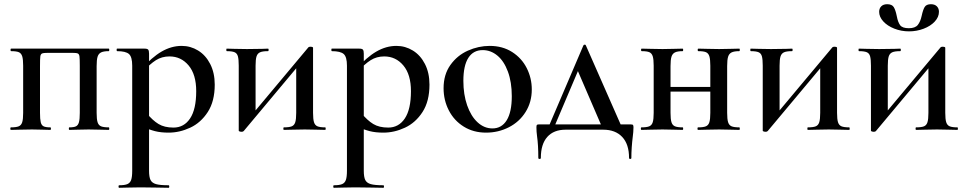

<svg xmlns="http://www.w3.org/2000/svg" viewBox="-20 -617 4591 912"><path d="M497 0Q470 0 454 -1L401 -2L349 -1Q334 0 309 0Q307 0 307 -6Q307 -12 309 -12Q331 -12 341 -17Q351 -22 355 -36.5Q359 -51 359 -81V-305Q359 -338 357.5 -349Q356 -360 349.5 -363Q343 -366 323 -366H208Q187 -366 180 -363Q173 -360 171.5 -349Q170 -338 170 -303V-81Q170 -51 173.5 -36.5Q177 -22 187 -17Q197 -12 219 -12Q222 -12 222 -6Q222 0 219 0Q195 0 181 -1L132 -2L75 -1Q60 0 32 0Q29 0 29 -6Q29 -12 32 -12Q57 -12 69 -17Q81 -22 85.5 -36.5Q90 -51 90 -81V-305Q90 -335 85.5 -349.5Q81 -364 69.5 -369Q58 -374 33 -374Q30 -374 30 -380Q30 -386 33 -386H497Q499 -386 499 -380Q499 -374 497 -374Q472 -374 460 -368Q448 -362 443.5 -347.5Q439 -333 439 -303V-81Q439 -51 443.5 -36.5Q448 -22 460 -17Q472 -12 497 -12Q499 -12 499 -6Q499 0 497 0Z M546 263Q572 263 585 257.5Q598 252 603 237.5Q608 223 608 194V-305Q608 -347 592.5 -360.5Q577 -374 536 -374Q534 -374 534 -380Q534 -386 536 -386H667Q680 -386 684 -381Q688 -376 688 -362V194Q688 224 695 238Q702 252 721 257.5Q740 263 781 263Q784 263 784 269Q784 275 781 275Q745 275 725 274L647 273L588 274Q573 275 546 275Q543 275 543 269Q543 263 546 263ZM649 -18 677 -79Q705 -45 733 -28Q761 -11 804 -11Q854 -11 883 -54.5Q912 -98 912 -184Q912 -263 876 -306Q840 -349 785 -349Q749 -349 720.5 -331Q692 -313 660 -277L650 -287Q701 -345 747.5 -372Q794 -399 843 -399Q885 -399 921 -377Q957 -355 978.5 -313Q1000 -271 1000 -215Q1000 -136 967 -85Q934 -34 883.5 -10.5Q833 13 781 13Q744 13 716.5 6Q689 -1 649 -18Z M1114 4V-305Q1114 -335 1110 -349.5Q1106 -364 1094 -369Q1082 -374 1057 -374Q1055 -374 1055 -380Q1055 -386 1057 -386Q1080 -386 1093 -385L1153 -384L1226 -385Q1237 -386 1253 -386Q1256 -386 1256 -380Q1256 -374 1253 -374Q1227 -374 1215 -368.5Q1203 -363 1198.5 -349Q1194 -335 1194 -305V-73L1160 -52L1443 -390Q1446 -395 1454 -395Q1467 -395 1467 -390V-81Q1467 -51 1471.5 -36.5Q1476 -22 1488 -17Q1500 -12 1525 -12Q1527 -12 1527 -6Q1527 0 1525 0Q1497 0 1482 -1L1428 -2L1371 -1Q1355 0 1328 0Q1326 0 1326 -6Q1326 -12 1328 -12Q1354 -12 1366 -17Q1378 -22 1382.5 -36.5Q1387 -51 1387 -81V-318L1425 -338L1138 5Q1135 9 1128 9Q1123 9 1118.5 7.5Q1114 6 1114 4Z M1566 263Q1592 263 1605 257.5Q1618 252 1623 237.5Q1628 223 1628 194V-305Q1628 -347 1612.5 -360.5Q1597 -374 1556 -374Q1554 -374 1554 -380Q1554 -386 1556 -386H1687Q1700 -386 1704 -381Q1708 -376 1708 -362V194Q1708 224 1715 238Q1722 252 1741 257.5Q1760 263 1801 263Q1804 263 1804 269Q1804 275 1801 275Q1765 275 1745 274L1667 273L1608 274Q1593 275 1566 275Q1563 275 1563 269Q1563 263 1566 263ZM1669 -18 1697 -79Q1725 -45 1753 -28Q1781 -11 1824 -11Q1874 -11 1903 -54.5Q1932 -98 1932 -184Q1932 -263 1896 -306Q1860 -349 1805 -349Q1769 -349 1740.5 -331Q1712 -313 1680 -277L1670 -287Q1721 -345 1767.5 -372Q1814 -399 1863 -399Q1905 -399 1941 -377Q1977 -355 1998.5 -313Q2020 -271 2020 -215Q2020 -136 1987 -85Q1954 -34 1903.5 -10.5Q1853 13 1801 13Q1764 13 1736.5 6Q1709 -1 1669 -18Z M2087 -198Q2087 -263 2119.5 -308.5Q2152 -354 2202.5 -376.5Q2253 -399 2306 -399Q2367 -399 2412.5 -370Q2458 -341 2482 -293.5Q2506 -246 2506 -192Q2506 -132 2476.5 -85Q2447 -38 2397 -12.5Q2347 13 2289 13Q2229 13 2183 -15.5Q2137 -44 2112 -92.5Q2087 -141 2087 -198ZM2411 -160Q2411 -227 2392.5 -277Q2374 -327 2342.5 -353Q2311 -379 2273 -379Q2228 -379 2204.5 -342Q2181 -305 2181 -233Q2181 -168 2199 -116.5Q2217 -65 2248.5 -36Q2280 -7 2319 -7Q2363 -7 2387 -46Q2411 -85 2411 -160Z M2763 -401 2939 -1H2845L2720 -291L2756 -352L2607 -1H2580L2751 -401Q2753 -405 2757.5 -405Q2762 -405 2763 -401ZM2531 30Q2528 8 2528 -12Q2528 -21 2530 -23.5Q2532 -26 2539 -26H2977Q2985 -26 2987 -23Q2989 -20 2989 -12Q2989 0 2988 10.5Q2987 21 2986 29Q2979 85 2979 133Q2979 138 2973.5 138Q2968 138 2968 133Q2968 68 2935.5 33.5Q2903 -1 2845 -1H2667Q2610 -1 2579.5 33.5Q2549 68 2549 133Q2549 138 2543 138Q2537 138 2537 133Q2537 72 2531 30Z M3124 -204H3393V-182H3124ZM3028 -374Q3025 -374 3025 -380Q3025 -386 3028 -386Q3055 -386 3070 -385L3127 -384L3181 -385Q3197 -386 3223 -386Q3225 -386 3225 -380Q3225 -374 3223 -374Q3198 -374 3186 -368Q3174 -362 3169.5 -347.5Q3165 -333 3165 -303V-81Q3165 -51 3169.5 -36.5Q3174 -22 3186 -17Q3198 -12 3223 -12Q3225 -12 3225 -6Q3225 0 3223 0Q3196 0 3180 -1L3127 -2L3070 -1Q3055 0 3027 0Q3024 0 3024 -6Q3024 -12 3027 -12Q3052 -12 3064 -17Q3076 -22 3080.5 -36.5Q3085 -51 3085 -81V-305Q3085 -335 3080.5 -349.5Q3076 -364 3064.5 -369Q3053 -374 3028 -374ZM3297 -374Q3294 -374 3294 -380Q3294 -386 3297 -386Q3324 -386 3339 -385L3396 -384L3450 -385Q3466 -386 3492 -386Q3494 -386 3494 -380Q3494 -374 3492 -374Q3467 -374 3455 -368Q3443 -362 3438.5 -347.5Q3434 -333 3434 -303V-81Q3434 -51 3438.5 -36.5Q3443 -22 3455 -17Q3467 -12 3492 -12Q3494 -12 3494 -6Q3494 0 3492 0Q3465 0 3449 -1L3396 -2L3338 -1Q3323 0 3296 0Q3293 0 3293 -6Q3293 -12 3296 -12Q3321 -12 3333 -17Q3345 -22 3349.5 -36.5Q3354 -51 3354 -81V-305Q3354 -335 3349.5 -349.5Q3345 -364 3333.5 -369Q3322 -374 3297 -374Z M3603 4V-305Q3603 -335 3599 -349.5Q3595 -364 3583 -369Q3571 -374 3546 -374Q3544 -374 3544 -380Q3544 -386 3546 -386Q3569 -386 3582 -385L3642 -384L3715 -385Q3726 -386 3742 -386Q3745 -386 3745 -380Q3745 -374 3742 -374Q3716 -374 3704 -368.5Q3692 -363 3687.5 -349Q3683 -335 3683 -305V-73L3649 -52L3932 -390Q3935 -395 3943 -395Q3956 -395 3956 -390V-81Q3956 -51 3960.5 -36.5Q3965 -22 3977 -17Q3989 -12 4014 -12Q4016 -12 4016 -6Q4016 0 4014 0Q3986 0 3971 -1L3917 -2L3860 -1Q3844 0 3817 0Q3815 0 3815 -6Q3815 -12 3817 -12Q3843 -12 3855 -17Q3867 -22 3871.5 -36.5Q3876 -51 3876 -81V-318L3914 -338L3627 5Q3624 9 3617 9Q3612 9 3607.5 7.5Q3603 6 3603 4Z M4117 4V-305Q4117 -335 4113 -349.5Q4109 -364 4097 -369Q4085 -374 4060 -374Q4058 -374 4058 -380Q4058 -386 4060 -386Q4083 -386 4096 -385L4156 -384L4229 -385Q4240 -386 4256 -386Q4259 -386 4259 -380Q4259 -374 4256 -374Q4230 -374 4218 -368.5Q4206 -363 4201.5 -349Q4197 -335 4197 -305V-73L4163 -52L4446 -390Q4449 -395 4457 -395Q4470 -395 4470 -390V-81Q4470 -51 4474.5 -36.5Q4479 -22 4491 -17Q4503 -12 4528 -12Q4530 -12 4530 -6Q4530 0 4528 0Q4500 0 4485 -1L4431 -2L4374 -1Q4358 0 4331 0Q4329 0 4329 -6Q4329 -12 4331 -12Q4357 -12 4369 -17Q4381 -22 4385.5 -36.5Q4390 -51 4390 -81V-318L4428 -338L4141 5Q4138 9 4131 9Q4126 9 4121.5 7.5Q4117 6 4117 4ZM4358 -542Q4364 -570 4372 -583.5Q4380 -597 4402 -597Q4420 -597 4430 -587Q4440 -577 4440 -561Q4440 -536 4420 -514.5Q4400 -493 4367 -480.5Q4334 -468 4298 -468Q4261 -468 4228 -481Q4195 -494 4175.5 -515.5Q4156 -537 4156 -561Q4156 -577 4166 -587Q4176 -597 4194 -597Q4217 -597 4225.5 -583Q4234 -569 4240 -539Q4245 -512 4255.5 -497.5Q4266 -483 4297 -483Q4327 -483 4339.5 -498.5Q4352 -514 4358 -542Z"/></svg>

Font: Cormorant Garamond SemiBold
Style: Regular
Weight: 600
Designer: Christian Thalmann (Catharsis Fonts)
Foundry: Catharsis Fonts
Version: Version 4.000